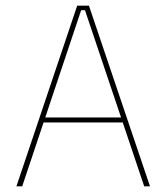

<svg xmlns="http://www.w3.org/2000/svg" viewBox="-20 -659 588 679"><path d="M38 0 253 -639H294.5L510.5 0H490L280.5 -623H267L58.5 0ZM127 -226V-243.5H421V-226Z"/></svg>

Font: Anek Bangla Medium Thin
Style: Regular
Weight: 250
Version: Version 1.003